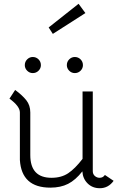

<svg xmlns="http://www.w3.org/2000/svg" viewBox="-20 -983 664 1014"><path d="M431 -914 259 -804 237 -838 395 -963ZM153 -682Q171 -682 183.5 -669.5Q196 -657 196 -639Q196 -622 183.5 -609.5Q171 -597 153 -597Q136 -597 123.5 -609.5Q111 -622 111 -639Q111 -657 123.5 -669.5Q136 -682 153 -682ZM375 -682Q393 -682 405.5 -669.5Q418 -657 418 -639Q418 -622 405.5 -609.5Q393 -597 375 -597Q358 -597 345.5 -609.5Q333 -622 333 -639Q333 -657 345.5 -669.5Q358 -682 375 -682ZM30 -462 60 -508Q98 -480 119 -453.5Q140 -427 140 -389V-164Q140 -44 252 -44Q304 -44 340 -68Q376 -92 416 -144V-500H470V-79Q470 -63 481 -53.5Q492 -44 506 -44Q524 -44 534 -59L580 -28Q552 11 507 11Q468 11 442.5 -14.5Q417 -40 415 -78Q379 -32 339.5 -12Q300 8 246 8Q94 8 85 -138V-389Q85 -422 30 -462Z"/></svg>

Font: Bellota
Style: Regular
Weight: 400
Designer: Kemie Guaida
Foundry: Kemie Guaida
Version: Version 1.000;PS 002.000;hotconv 1.0.70;makeotf.lib2.5.58329